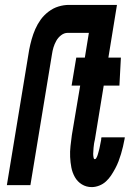

<svg xmlns="http://www.w3.org/2000/svg" viewBox="-20 -755 540 783"><path d="M8 0 99 -552Q103 -573 109 -594.5Q115 -616 124 -636.5Q133 -657 146 -675Q159 -693 178 -707.5Q197 -722 218.5 -728.5Q240 -735 261 -735H409L391 -621H256Q242 -621 229.5 -611.5Q217 -602 209.5 -588.5Q202 -575 198 -561.5Q194 -548 192 -534L104 0ZM354 8Q332 8 314 -3Q296 -14 285.5 -32.5Q275 -51 271 -72Q267 -93 266 -115Q265 -137 267.5 -159.5Q270 -182 273 -204L307 -406H272L291 -520H326L361 -735H457L422 -520H473L467 -406H403L367 -186Q366 -181 365 -177Q364 -173 363.5 -169Q363 -165 362.5 -160.5Q362 -156 361.5 -152Q361 -148 361 -144Q361 -140 360.5 -135.5Q360 -131 360 -127Q360 -123 360.5 -119Q361 -115 362 -110.5Q363 -106 367 -106Q370 -106 372.5 -110Q375 -114 376.5 -118Q378 -122 379 -125.5Q380 -129 381 -132.5Q382 -136 383 -140Q384 -144 385 -147.5Q386 -151 386.5 -154.5Q387 -158 388 -162Q389 -166 389.5 -169.5Q390 -173 391 -177Q392 -181 392.5 -184.5Q393 -188 393 -192L394 -195H489L488 -188Q485 -172 481.5 -157Q478 -142 473.5 -127Q469 -112 463.5 -97.5Q458 -83 450 -68Q442 -53 433 -39.5Q424 -26 412 -15Q400 -4 384.5 2Q369 8 354 8Z"/></svg>

Font: Iosevka Term Curly Hv Obl
Style: Regular
Weight: 900
Italic angle: -9°
Designer: Belleve Invis
Foundry: Belleve Invis
Version: Version 32.3.0